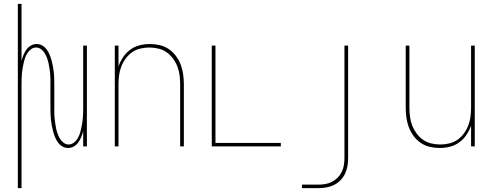

<svg xmlns="http://www.w3.org/2000/svg" viewBox="-20 -755 2540 990"><path d="M72 215V-735H91V-441Q95 -457 101 -471.5Q107 -486 116 -499Q125 -512 139 -520Q153 -528 169 -528Q185 -528 198.5 -520Q212 -512 221 -499.5Q230 -487 236 -472.5Q242 -458 246 -443Q250 -428 253 -412.5Q256 -397 257.5 -382Q259 -367 259.5 -351.5Q260 -336 260 -320V-200Q260 -186 260 -172Q260 -158 261.5 -144.5Q263 -131 265 -117Q267 -103 270 -89.5Q273 -76 278 -63Q283 -50 290 -38.5Q297 -27 308.5 -18.5Q320 -10 334 -10Q348 -10 359.5 -18.5Q371 -27 378.5 -38.5Q386 -50 390.5 -63Q395 -76 398 -89.5Q401 -103 403.5 -117Q406 -131 407 -144.5Q408 -158 408.5 -172Q409 -186 409 -200V-520H428V0H409V-79Q405 -63 399 -48.5Q393 -34 384 -21Q375 -8 361 0Q347 8 331 8Q315 8 301.5 0Q288 -8 279 -20.5Q270 -33 264 -47.5Q258 -62 254 -77Q250 -92 247 -107.5Q244 -123 242.5 -138Q241 -153 240.5 -168.5Q240 -184 240 -200V-320Q240 -334 240 -348Q240 -362 238.5 -375.5Q237 -389 235 -403Q233 -417 230 -430.5Q227 -444 222 -457Q217 -470 210 -481.5Q203 -493 191.5 -501.5Q180 -510 166 -510Q152 -510 140.5 -501.5Q129 -493 121.5 -481.5Q114 -470 109.5 -457Q105 -444 102 -430.5Q99 -417 96.5 -403Q94 -389 93 -375.5Q92 -362 91.5 -348Q91 -334 91 -320V215Z M572 0V-520H591V-413Q600 -438 615 -460.5Q630 -483 652 -499Q674 -515 700 -521.5Q726 -528 753 -528Q779 -528 804.5 -522Q830 -516 851 -501.5Q872 -487 887.5 -466Q903 -445 912 -421Q921 -397 924.5 -371.5Q928 -346 928 -320V0H909V-320Q909 -343 906 -366.5Q903 -390 894.5 -412Q886 -434 872 -453Q858 -472 839 -485.5Q820 -499 796.5 -504.5Q773 -510 750 -510Q727 -510 703.5 -504.5Q680 -499 661 -485.5Q642 -472 628 -453Q614 -434 605.5 -412Q597 -390 594 -366.5Q591 -343 591 -320V0Z M1072 0V-520H1091V-18H1428V0Z M1537 215V197H1621Q1639 197 1657 194Q1675 191 1691.5 182.5Q1708 174 1721 161Q1734 148 1742 131.5Q1750 115 1753 97Q1756 79 1756 60V-520H1775V60Q1775 81 1771.5 101.5Q1768 122 1759 141Q1750 160 1735 175Q1720 190 1701.5 199Q1683 208 1662.5 211.5Q1642 215 1621 215Z M2247 8Q2221 8 2195.5 2Q2170 -4 2149 -18.5Q2128 -33 2112.5 -54Q2097 -75 2088 -99Q2079 -123 2075.5 -148.5Q2072 -174 2072 -200V-520H2091V-200Q2091 -177 2094 -153.5Q2097 -130 2105.5 -108Q2114 -86 2128 -67Q2142 -48 2161 -34.5Q2180 -21 2203.5 -15.5Q2227 -10 2250 -10Q2273 -10 2296.5 -15.5Q2320 -21 2339 -34.5Q2358 -48 2372 -67Q2386 -86 2394.5 -108Q2403 -130 2406 -153.5Q2409 -177 2409 -200V-520H2428V0H2409V-107Q2400 -82 2385 -59.5Q2370 -37 2348 -21Q2326 -5 2300 1.5Q2274 8 2247 8Z"/></svg>

Font: Iosevka Thin
Style: Regular
Weight: 100
Monospace: yes
Designer: Belleve Invis
Foundry: Belleve Invis
Version: Version 32.5.0; ttfautohint (v1.8.4)